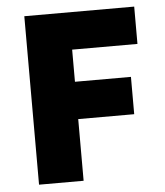

<svg xmlns="http://www.w3.org/2000/svg" viewBox="-49 -694 634 738"><g transform="rotate(-5 268.0 -325.0)"><path d="M72 0V-650H496V-506H244V-382H460V-238H244V0Z"/></g></svg>

Font: Source Sans 3 ExtraLight Black
Style: Regular
Weight: 900
Version: Version 3.052;hotconv 1.1.0;makeotfexe 2.6.0